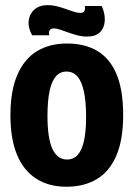

<svg xmlns="http://www.w3.org/2000/svg" viewBox="-20 -707 515 740"><path d="M236 12.7Q167.7 12.7 119.2 -18.6Q70.8 -49.8 45.5 -110.7Q20.2 -171.5 20.2 -262.3Q20.2 -358 47.2 -419.3Q74.2 -480.7 122.8 -510Q171.5 -539.3 238.2 -539.3Q308.3 -539.3 356.7 -509.7Q405 -480 429.8 -419.5Q454.7 -359 454.7 -263.7Q454.7 -168 428.2 -106.8Q401.8 -45.5 352.8 -16.4Q303.7 12.7 236 12.7ZM238.5 -92.2Q263.3 -92.2 279.4 -109.9Q295.5 -127.7 303.7 -164Q311.8 -200.3 311.8 -256.2Q311.8 -316.3 303.2 -355.2Q294.7 -394 278.2 -412.6Q261.7 -431.2 235.8 -431.2Q211.8 -431.2 195.7 -413Q179.5 -394.8 171.2 -357Q163 -319.2 163 -259.8Q163 -173.8 182.1 -133Q201.2 -92.2 238.5 -92.2ZM315.7 -566Q297.2 -566 278.5 -570.8Q259.8 -575.7 243 -581.8Q226.2 -588 211.7 -592.8Q197.2 -597.5 188.3 -597.5Q175.2 -597.5 170.9 -589.2Q166.7 -580.8 170.3 -571H103.8Q87.2 -601.2 90.7 -627.9Q94.2 -654.7 113.6 -671Q133 -687.3 163.7 -687.3Q181.2 -687.3 198.5 -683Q215.8 -678.7 232.5 -672.8Q249.2 -667 263.3 -662.2Q277.5 -657.3 288.3 -657.3Q302.5 -657.3 305.9 -665.7Q309.3 -674 306.5 -684H372Q385.2 -655 383.8 -627.4Q382.5 -599.8 365.4 -582.9Q348.3 -566 315.7 -566Z"/></svg>

Font: Bricolage Grotesque 96pt ExtraBold SemiCondensed
Style: Regular
Weight: 800
Width: 4
Version: Version 1.001;gftools[0.9.33.dev8+g029e19f]